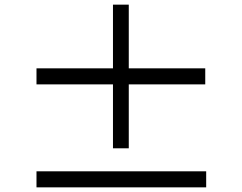

<svg xmlns="http://www.w3.org/2000/svg" viewBox="-20 -824 1040 826"><path d="M863 -530H534V-804H466V-530H137V-461H466V-186H534V-461H863ZM137 -87V-18H867V-87Z"/></svg>

Font: Noto Sans Japanese Regular
Style: Regular
Weight: 400
Designer: Ryoko NISHIZUKA (kana & ideographs); Paul D. Hunt (Latin, Greek & Cyrillic); Wenlong ZHANG (bopomofo); Sandoll Communica
Foundry: Adobe Systems Incorporated
Version: Version 1.000;PS 1;hotconv 1.0.78;makeotf.lib2.5.61930